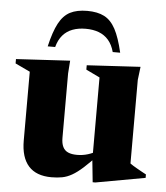

<svg xmlns="http://www.w3.org/2000/svg" viewBox="-53 -770 719 834"><g transform="rotate(5 307.0 -353.0)"><path d="M234.5 -164.5Q234.5 -140 242 -124.8Q249.5 -109.5 264.8 -102.8Q280 -96 304 -96Q328.5 -96 351 -103Q373.5 -110 393.5 -122L400.5 -107.5Q364.5 -69 338.5 -45.5Q312.5 -22 291 -9.8Q269.5 2.5 248.2 6.5Q227 10.5 201.5 10.5Q135 10.5 101.5 -27Q68 -64.5 68 -138V-438L3.5 -468.5V-487.5L238.5 -501L234.5 -445ZM382 16.5 372 -81V-439.5L312 -468.5V-487.5L545.5 -501L538.5 -443.5V-79Q543 -75.5 551.5 -70.2Q560 -65 570.5 -59Q581 -53 591 -47.5Q601 -42 609.5 -37.5V-22.5L393.5 16.5ZM294 -645Q262 -645 236.8 -635.5Q211.5 -626 194.2 -606Q177 -586 168.5 -554.5H136Q151 -619.5 170.5 -656Q190 -692.5 219.5 -707.8Q249 -723 294 -723Q339 -723 368.5 -707.8Q398 -692.5 417.5 -656Q437 -619.5 452 -554.5H419.5Q411 -586 393.8 -606Q376.5 -626 351.5 -635.5Q326.5 -645 294 -645Z"/></g></svg>

Font: Newsreader 60pt
Style: Bold
Weight: 700
Designer: Hugues Gentile
Foundry: Production Type
Version: Version 1.003